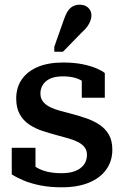

<svg xmlns="http://www.w3.org/2000/svg" viewBox="-20 -787 528 817"><path d="M350 -128Q350 -148 339.5 -161Q329 -174 311 -183Q293 -192 270 -198.5Q247 -205 221 -212Q191 -220 160.5 -230Q130 -240 104.5 -257Q79 -274 64 -301Q49 -328 49 -368Q49 -415 73 -449.5Q97 -484 141.5 -502.5Q186 -521 248 -521Q296 -521 332 -513.5Q368 -506 392 -495.5Q416 -485 426 -476V-371H328V-463Q340 -464 347.5 -460Q355 -456 358.5 -449Q362 -442 362 -433.5Q362 -425 359 -416Q348 -431 331.5 -441.5Q315 -452 294.5 -457Q274 -462 248 -462Q200 -462 176 -441.5Q152 -421 152 -389Q152 -368 163.5 -354Q175 -340 193.5 -331Q212 -322 236 -315.5Q260 -309 287 -302Q317 -294 347.5 -283.5Q378 -273 403 -256.5Q428 -240 443 -214.5Q458 -189 458 -150Q458 -102 432.5 -66Q407 -30 359 -10Q311 10 243 10Q192 10 152 2Q112 -6 82 -18.5Q52 -31 30 -45V-158H131V-36Q115 -44 107 -53Q99 -62 96 -71Q93 -80 94.5 -88.5Q96 -97 101 -103Q117 -85 138 -73Q159 -61 185 -55.5Q211 -50 242 -50Q276 -50 299.5 -59Q323 -68 336.5 -85.5Q350 -103 350 -128ZM252 -704Q259 -725 268 -739Q277 -753 290 -760Q303 -767 319 -767Q342 -767 355.5 -754Q369 -741 369 -721Q369 -710 364.5 -698Q360 -686 351.5 -674Q343 -662 330 -651L248 -567H211V-588Z"/></svg>

Font: Roboto Serif 36pt Medium
Style: Regular
Weight: 500
Designer: Greg Gazdowicz
Foundry: Commercial Type
Version: Version 1.008